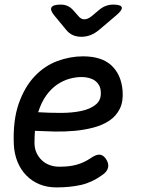

<svg xmlns="http://www.w3.org/2000/svg" viewBox="-20 -805 640 835"><path d="M440 -115Q454 -95 450 -76.5Q446 -58 425 -44Q381 -12 333.5 -1Q286 10 225 10Q185 10 152 -3.5Q119 -17 94.5 -42Q70 -67 56 -101.5Q42 -136 40 -178Q36 -282 61.5 -354.5Q87 -427 130.5 -473Q174 -519 229.5 -539.5Q285 -560 341 -560Q422 -560 464.5 -520.5Q507 -481 513 -412Q517 -365 501.5 -333Q486 -301 456.5 -281Q427 -261 387.5 -250.5Q348 -240 304.5 -236Q261 -232 216.5 -233Q172 -234 132 -236Q131 -224 130.5 -211Q130 -198 130 -184Q130 -159 139 -140Q148 -121 162.5 -107.5Q177 -94 196.5 -87Q216 -80 237 -80Q260 -80 278 -82Q296 -84 312.5 -88.5Q329 -93 344 -100Q359 -107 374 -117Q397 -133 412.5 -132.5Q428 -132 440 -115ZM146 -317Q194 -314 244 -314Q294 -314 334 -322.5Q374 -331 398 -351.5Q422 -372 418 -409Q417 -424 410 -435.5Q403 -447 392.5 -454.5Q382 -462 367 -466Q352 -470 334 -470Q310 -470 282.5 -462.5Q255 -455 229 -437.5Q203 -420 181.5 -390.5Q160 -361 146 -317ZM244 -785Q261 -785 274 -779Q287 -773 297 -762L321 -735Q332 -721 347 -721Q362 -721 379 -735L410 -761Q424 -773 439.5 -779Q455 -785 472 -785Q506 -785 509.5 -773Q513 -761 484 -737L411 -675Q393 -660 374 -652.5Q355 -645 334 -645Q313 -645 296.5 -652.5Q280 -660 268 -675L216 -738Q197 -761 204 -773Q211 -785 244 -785Z"/></svg>

Font: Maple Mono NL
Style: Italic
Weight: 400
Italic angle: -10°
Monospace: yes
Designer: subframe7536
Version: Version 7.000